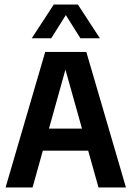

<svg xmlns="http://www.w3.org/2000/svg" viewBox="-20 -823 578 843"><path d="M4.5 0 178.5 -595H359L533 0H412.5L260.5 -541.5H274L123 0ZM108 -161.5 131 -258.5H405L429 -161.5ZM119.5 -655 216 -803H322L418.5 -655H333L261 -769.5H277L205 -655Z"/></svg>

Font: Encode Sans SC Condensed SemiBold
Style: Regular
Weight: 600
Width: 3
Designer: Multiple Designers
Foundry: Impallari Type
Version: Version 3.002